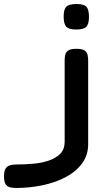

<svg xmlns="http://www.w3.org/2000/svg" viewBox="-233 -727 520 956"><path d="M-154 209Q-170 209 -183.5 205.5Q-197 202 -205 190Q-213 178 -213 150Q-213 124 -205 112Q-197 100 -183 96Q-169 92 -153 92Q-108 92 -65 88Q-22 84 13 71.5Q48 59 68.5 37Q89 15 89 -21V-429Q89 -444 92.5 -456.5Q96 -469 108.5 -476.5Q121 -484 148 -484Q175 -484 187.5 -476Q200 -468 203 -454Q206 -440 206 -424V-9Q206 46 175 87.5Q144 129 92 156Q40 183 -24 196Q-88 209 -154 209ZM146 -580Q110 -580 97 -594Q84 -608 84 -645Q84 -681 97.5 -694Q111 -707 148 -707Q184 -707 197 -693.5Q210 -680 210 -643Q210 -607 196.5 -593.5Q183 -580 146 -580Z"/></svg>

Font: Fredoka Expanded Medium
Style: Regular
Weight: 500
Width: 7
Designer: Ben Nathan
Foundry: Milena B. Brandão, Ben Nathan
Version: Version 2.001